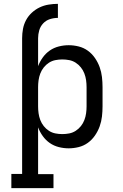

<svg xmlns="http://www.w3.org/2000/svg" viewBox="-20 -763 640 998"><path d="M95 -564Q95 -589 99.5 -613Q104 -637 115.5 -658.5Q127 -680 145.5 -697Q164 -714 186 -724.5Q208 -735 232.5 -739Q257 -743 281 -743V-670Q260 -670 239.5 -663.5Q219 -657 204.5 -641.5Q190 -626 184 -605.5Q178 -585 178 -564ZM258 215H39V141H95V-564H178V-419Q187 -443 202.5 -464.5Q218 -486 239 -500.5Q260 -515 285.5 -521.5Q311 -528 337 -528Q363 -528 389 -521.5Q415 -515 436.5 -499.5Q458 -484 473.5 -461.5Q489 -439 498 -414Q507 -389 510 -362.5Q513 -336 513 -310V-210Q513 -184 510 -157.5Q507 -131 498 -106Q489 -81 473.5 -58.5Q458 -36 436.5 -20.5Q415 -5 389 1.5Q363 8 337 8Q311 8 285.5 1.5Q260 -5 239 -19.5Q218 -34 202.5 -55.5Q187 -77 178 -101V142H258ZM304 -66Q322 -66 340 -69.5Q358 -73 373.5 -83Q389 -93 400.5 -107.5Q412 -122 418.5 -139Q425 -156 427.5 -174Q430 -192 430 -210V-310Q430 -328 427.5 -346Q425 -364 418.5 -381Q412 -398 400.5 -412.5Q389 -427 373.5 -437Q358 -447 340 -450.5Q322 -454 304 -454Q286 -454 268 -450.5Q250 -447 234.5 -437Q219 -427 207.5 -412.5Q196 -398 189.5 -381Q183 -364 180.5 -346Q178 -328 178 -310V-210Q178 -192 180.5 -174Q183 -156 189.5 -139Q196 -122 207.5 -107.5Q219 -93 234.5 -83Q250 -73 268 -69.5Q286 -66 304 -66Z"/></svg>

Font: Iosevka HT Extended
Style: Regular
Weight: 400
Width: 7
Monospace: yes
Designer: Belleve Invis
Foundry: Belleve Invis
Version: Version 32.3.0; ttfautohint (v1.8.4)